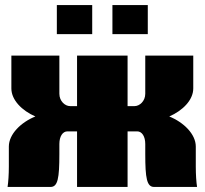

<svg xmlns="http://www.w3.org/2000/svg" viewBox="-20 -740 810 760"><path d="M205 -605H345V-720H205ZM425 -605H565V-720H425ZM285 -520V-320H257C238 -320 215 -339 215 -369V-520H25V-390C25 -344 67 -302 120 -279C63 -256 15 -209 15 -160V-80C15 -49 13 -20 10 0H180C209 0 215 -35 215 -130V-170C215 -200 228 -220 247 -220H285V0H485V-220H523C542 -220 555 -200 555 -170V-130C555 -35 561 0 590 0H760C757 -20 755 -49 755 -80V-160C755 -209 707 -256 650 -279C703 -302 745 -344 745 -390V-520H555V-369C555 -339 532 -320 513 -320H485V-520Z"/></svg>

Font: MikodacsPCS
Style: Regular
Weight: 900
Designer: gluk (gluksza@wp.pl)
Foundry: gluk (gluksza@wp.pl)
Version: Version 0.27